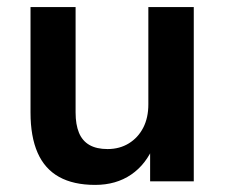

<svg xmlns="http://www.w3.org/2000/svg" viewBox="-20 -511 634 541"><path d="M248 10Q187 10 146.5 -12.5Q106 -35 86 -80.5Q66 -126 66 -194V-491H193V-194Q193 -160 202.5 -137Q212 -114 232 -102.5Q252 -91 283 -91Q317 -91 343 -107Q369 -123 383.5 -151Q398 -179 398 -217V-491H526V0H403V-102H414Q392 -48 349.5 -19Q307 10 248 10Z"/></svg>

Font: Nunito Sans 12pt ExtraLight 11pt
Style: Bold
Weight: 700
Version: Version 3.101;gftools[0.9.27]